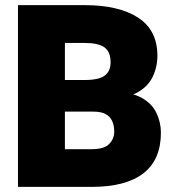

<svg xmlns="http://www.w3.org/2000/svg" viewBox="-20 -731 689 751"><path d="M164.6 -294.4V-418H309.6Q366.7 -418 389.6 -435.3Q412.6 -452.6 412.6 -487.3Q412.6 -528.3 388.7 -545.7Q364.7 -563 311 -563H233.9V0H50.3V-710.9H311Q444.8 -710.9 520.3 -661.9Q595.7 -612.8 595.7 -512.7Q595.7 -469.2 577.1 -430.4Q558.6 -391.6 514.4 -367.7Q470.2 -343.8 393.1 -344.2L345.2 -294.4ZM120.1 0 182.6 -147.5H338.4Q387.7 -147.5 407.2 -168Q426.8 -188.5 426.8 -215.3Q426.8 -240.2 418.7 -257.8Q410.6 -275.4 392.8 -284.9Q375 -294.4 345.2 -294.4H198.7V-418H372.6L415.5 -367.7Q489.3 -372.6 531.5 -349.9Q573.7 -327.1 591.6 -289.8Q609.4 -252.4 609.4 -212.4Q609.4 -106.4 541 -53.2Q472.7 0 338.4 0Z"/></svg>

Font: Heebo Black
Style: Regular
Weight: 900
Designer: Oded Ezer
Foundry: Ezer Type House
Version: Version 3.100